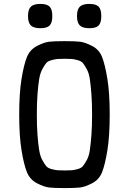

<svg xmlns="http://www.w3.org/2000/svg" viewBox="-20 -960 658 980"><path d="M233.5 -830Q220 -816 186 -816Q152 -816 137.5 -830Q123 -844 123 -878Q123 -912 137.5 -926Q152 -940 186 -940Q220 -940 233.5 -926Q247 -912 247 -878Q247 -844 233.5 -830ZM483.5 -830Q470 -816 436 -816Q402 -816 387.5 -830Q373 -844 373 -878Q373 -912 387.5 -926Q402 -940 436 -940Q470 -940 483.5 -926Q497 -912 497 -878Q497 -844 483.5 -830ZM389 -3Q364 0 310 0Q256 0 230.5 -3Q205 -6 169 -24.5Q133 -43 117.5 -81Q102 -119 90 -192Q78 -265 78 -375Q78 -485 90 -558Q102 -631 117.5 -669Q133 -707 169 -725.5Q205 -744 230.5 -747Q256 -750 310 -750Q364 -750 389 -747Q414 -744 450 -725.5Q486 -707 501 -669Q516 -631 528 -558Q540 -485 540 -375Q540 -265 528 -192Q516 -119 501 -81Q486 -43 450 -24.5Q414 -6 389 -3ZM273.5 -91Q285 -90 310 -90Q335 -90 346.5 -91Q358 -92 376.5 -97Q395 -102 403.5 -112.5Q412 -123 423 -143Q434 -163 438.5 -193.5Q443 -224 446.5 -269.5Q450 -315 450 -375Q450 -435 446.5 -480.5Q443 -526 438.5 -556.5Q434 -587 423 -607Q412 -627 403.5 -637.5Q395 -648 376.5 -653Q358 -658 346.5 -659Q335 -660 310 -660Q285 -660 273.5 -659Q262 -658 243 -653Q224 -648 215.5 -637.5Q207 -627 196 -607Q185 -587 180 -556.5Q175 -526 171.5 -480.5Q168 -435 168 -375Q168 -315 171.5 -269.5Q175 -224 180 -193.5Q185 -163 196 -143Q207 -123 215.5 -112.5Q224 -102 243 -97Q262 -92 273.5 -91Z"/></svg>

Font: Hermit
Style: Regular
Weight: 400
Designer: Pablo Caro
Version: Version 2.000;PS 002.000;hotconv 1.0.88;makeotf.lib2.5.64775